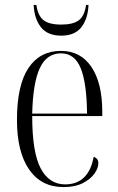

<svg xmlns="http://www.w3.org/2000/svg" viewBox="-20 -751 479 781"><path d="M238 10Q148 10 98.5 -61.5Q49 -133 49 -263Q49 -404 95.5 -474Q142 -544 228 -544Q308 -544 352 -478.5Q396 -413 396 -296V-279H111Q111 -131 145.5 -66Q180 -1 245 -1Q293 -1 322 -29.5Q351 -58 361 -113Q380 -107 380 -87Q380 -67 364 -44.5Q348 -22 316.5 -6Q285 10 238 10ZM334 -289Q333 -412 308.5 -473Q284 -534 228 -534Q170 -534 142 -474Q114 -414 111 -289ZM229 -606Q173 -606 146 -641Q119 -676 117 -731H128Q134 -687 157 -669Q180 -651 229 -651Q277 -651 300.5 -668.5Q324 -686 330 -731H340Q338 -676 311.5 -641Q285 -606 229 -606Z"/></svg>

Font: Noto Serif Display Condensed Light
Style: Regular
Weight: 300
Width: 3
Designer: Monotype Design Team
Foundry: Monotype Imaging Inc.
Version: Version 2.009